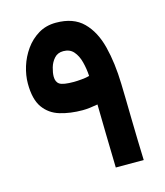

<svg xmlns="http://www.w3.org/2000/svg" viewBox="-102 -742 703 820"><g transform="rotate(-15 249.5 -332.0)"><path d="M235.8 -272.9Q181.2 -272.9 136.2 -286.4Q91.3 -299.8 64.9 -336.7Q38.6 -373.5 38.6 -443.4Q38.6 -479.5 50.5 -518.1Q62.5 -556.6 85.9 -589.6Q109.4 -622.6 143.3 -643.1Q177.2 -663.6 221.2 -663.6Q298.3 -663.6 341.3 -620.8Q384.3 -578.1 402.8 -504.9Q421.4 -431.6 423.8 -338.9Q424.8 -312.5 425.5 -271.2Q426.3 -230 427.2 -181.6Q428.2 -133.3 429.4 -85.7Q430.7 -38.1 432.1 0H308.6Q306.6 -71.3 305.2 -146Q303.7 -220.7 302.7 -280.3Q284.2 -276.9 267.3 -274.9Q250.5 -272.9 235.8 -272.9ZM230.5 -399.4Q244.6 -399.4 265.6 -401.4Q286.6 -403.3 299.8 -407.2Q297.9 -439.9 290 -470Q282.2 -500 265.6 -519Q249 -538.1 220.2 -538.1Q195.3 -538.1 180.4 -521.5Q165.5 -504.9 159.2 -482.7Q152.8 -460.4 152.8 -443.4Q152.8 -419.4 168 -409.4Q183.1 -399.4 230.5 -399.4Z"/></g></svg>

Font: Vazirmatn RD FD
Style: Bold
Weight: 700
Designer: Saber Rastikerdar
Foundry: Saber Rastikerdar
Version: Version 33.003